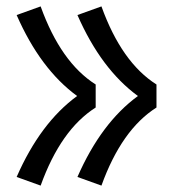

<svg xmlns="http://www.w3.org/2000/svg" viewBox="-20 -665 540 600"><path d="M107 -85 32 -112Q106 -281 221 -365Q106 -449 32 -618L107 -645Q170 -470 279 -401V-329Q170 -260 107 -85ZM297 -85 222 -112Q296 -281 411 -365Q296 -449 222 -618L297 -645Q360 -470 469 -401V-329Q360 -260 297 -85Z"/></svg>

Font: Iosevka SS01
Style: Regular
Weight: 400
Monospace: yes
Designer: Belleve Invis
Foundry: Belleve Invis
Version: 2.3.3; ttfautohint (v1.8.3)